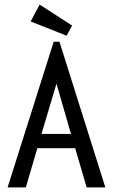

<svg xmlns="http://www.w3.org/2000/svg" viewBox="-20 -813 490 833"><path d="M356 0 306 -170H142L92 0H13L213 -632H238L437 0ZM225 -450 160 -232H288ZM269 -658 113 -720 152 -793 293 -702Z"/></svg>

Font: Inconsolata SemiCondensed Medium
Style: Regular
Weight: 500
Width: 4
Monospace: yes
Designer: Raph Levien, Cyreal, Brenton Simpson
Foundry: Raph Levien, Cyreal, Google
Version: Version 3.001; ttfautohint (v1.8.2.53-6de2)